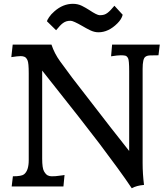

<svg xmlns="http://www.w3.org/2000/svg" viewBox="-20 -982 873 1011"><path d="M738.3 -8.3Q698.7 -4.9 673.8 9.3Q641.6 -39.1 597.7 -99.1L503.4 -226.1L396.5 -364.3L202.1 -610.4V-147Q202.1 -96.7 211.7 -80.1Q221.2 -63.5 231 -58.6Q240.7 -53.7 252 -53.7Q263.2 -53.7 272.9 -54.4Q282.7 -55.2 291.5 -56.6L307.6 -58.6Q315.4 -59.6 319.8 -60.5L314 0H41.5L47.9 -53.7Q93.3 -53.7 106.4 -64Q131.3 -83.5 131.3 -138.7V-596.2Q131.3 -650.4 125 -664.3Q118.7 -678.2 110.1 -682.4Q101.6 -686.5 88.9 -686.5Q73.2 -686.5 39.6 -681.2L46.9 -747.1H251Q266.6 -700.2 296.4 -659.2L360.4 -572.3Q617.2 -239.3 660.2 -187V-607.4Q660.2 -664.6 654.3 -675.5Q648.4 -686.5 640.4 -688.7Q632.3 -690.9 616 -690.9Q599.6 -690.9 564.9 -685.5L570.3 -747.1H821.3L814.5 -690.9Q786.6 -690.9 770 -690.2Q753.4 -689.5 745.1 -682.6Q731 -672.4 731 -619.6V-123.5Q731 -66.9 738.3 -8.3ZM227.1 -870.1Q228.5 -876.5 238.5 -891.6Q248.5 -906.7 266.6 -922.4Q311.5 -961.9 363.8 -961.9Q390.1 -961.9 411.4 -951.2Q432.6 -940.4 449.2 -929.7Q490.7 -901.9 504.9 -901.9Q519 -901.9 528.3 -904.8Q537.6 -907.7 545.9 -914.1Q561 -925.3 582.5 -951.7L626 -904.3Q620.6 -881.3 598.1 -858.9Q551.3 -812 498.5 -812Q476.6 -812 454.6 -822.8Q432.6 -833.5 414.1 -844.7Q365.7 -872.6 352.1 -872.6Q338.4 -872.6 329.3 -869.6Q320.3 -866.7 311.5 -860.4Q297.9 -850.6 275.4 -822.8Z"/></svg>

Font: HeadlandOne
Style: Regular
Weight: 400
Designer: Gary Lonergan
Foundry: Sorkin Type Co.
Version: Version 1.002